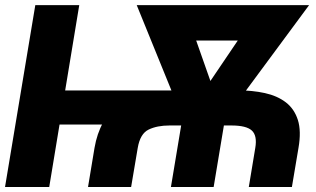

<svg xmlns="http://www.w3.org/2000/svg" viewBox="-24 -748 1263 768"><path d="M681.6 -386.2 659.7 -250H152.3L174.8 -386.2ZM293 -727.5 172.9 0H-3.9L117.2 -727.5ZM500.5 0H328.1L354 -156.2Q374 -272.5 451.4 -329.3Q528.8 -386.2 678.2 -386.7H924.3Q985.4 -386.7 1035.4 -375.7Q1085.4 -364.7 1119.4 -338.6Q1153.3 -312.5 1167.5 -268.1Q1181.6 -223.6 1169.9 -156.2L1143.6 0H971.2L997.1 -156.2Q1005.4 -205.1 983.6 -225.6Q961.9 -246.1 901.4 -246.1H654.3Q604.5 -246.1 570.6 -229.7Q536.6 -213.4 526.9 -156.2ZM1060.5 -727.5 1038.1 -585.9H650.9L673.8 -727.5ZM768.6 -351.6 1022.9 -727.5H1212.4L865.2 -257.8H771.5ZM710.9 -727.5 844.2 -348.6 806.6 -257.8H713.9L522.9 -727.5ZM891.1 -363.3 830.6 0H659.7L720.2 -363.3Z"/></svg>

Font: Inter Tight ExtraBold
Style: Italic
Weight: 800
Italic angle: -9.39999°
Designer: Rasmus Andersson
Foundry: rsms
Version: Version 3.004